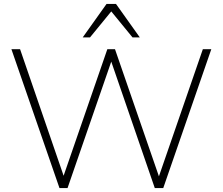

<svg xmlns="http://www.w3.org/2000/svg" viewBox="-20 -955 1131 975"><path d="M282 0 38 -705H82L318 -19H288L525 -705H564L801 -19H773L1010 -705H1053L809 0H766L535 -671H555L323 0ZM400 -765 521 -935H569L690 -765H653L545 -897L437 -765Z"/></svg>

Font: Nunito Sans 12pt ExtraLight 12pt ExtraLight
Style: Regular
Weight: 250
Version: Version 3.101;gftools[0.9.27]